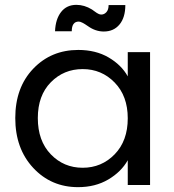

<svg xmlns="http://www.w3.org/2000/svg" viewBox="-20 -763 716 792"><path d="M303 -557Q375 -557 428 -526Q481 -495 507 -448V-548H599V0H507V-102Q480 -54 426.5 -22.5Q373 9 302 9Q191 9 117 -70.5Q43 -150 43 -276Q43 -402 117 -479.5Q191 -557 303 -557ZM507 -275Q507 -367 453 -422.5Q399 -478 321 -478Q243 -478 189.5 -423.5Q136 -369 136 -276Q136 -182 189.5 -126.5Q243 -71 321 -71Q399 -71 453 -126.5Q507 -182 507 -275ZM276 -634H207Q209 -684 232 -713.5Q255 -743 295 -743Q328 -743 359 -724Q363 -721 369.5 -716.5Q376 -712 379.5 -709.5Q383 -707 388 -705Q393 -703 398 -703Q410 -703 419 -713Q428 -723 428 -742H497Q497 -691 473 -662Q449 -633 408 -633Q374 -633 343 -655Q316 -674 305 -674Q276 -674 276 -634Z"/></svg>

Font: SVN-Poppins
Style: Regular
Weight: 400
Designer: Ninad Kale (Devanagari), Jonny Pinhorn (Latin)
Foundry: Indian Type Foundry
Version: Version 3.002 2017